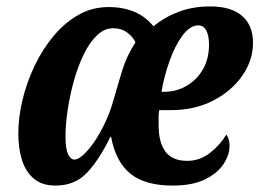

<svg xmlns="http://www.w3.org/2000/svg" viewBox="-20 -568 808 598"><path d="M153 10Q111 10 85.5 -11.5Q60 -33 48.5 -69.5Q37 -106 37 -152Q37 -202 50 -256.5Q63 -311 87.5 -362.5Q112 -414 146.5 -455.5Q181 -497 224 -521.5Q267 -546 318 -546Q410 -546 458 -486Q493 -515 537 -531.5Q581 -548 635 -548Q700 -548 734 -518.5Q768 -489 768 -435Q768 -380 734.5 -332Q701 -284 643.5 -254.5Q586 -225 513 -225H476Q474 -215 474 -204Q474 -193 474 -178Q474 -124 495.5 -95.5Q517 -67 563 -67Q603 -67 635 -92.5Q667 -118 685 -149Q695 -135 695 -113Q695 -86 676.5 -57.5Q658 -29 619 -9.5Q580 10 518 10Q431 10 385.5 -27.5Q340 -65 326 -142H324Q287 -67 249.5 -28.5Q212 10 153 10ZM490 -282Q529 -282 561 -300.5Q593 -319 612 -352Q631 -385 631 -429Q631 -457 622.5 -473Q614 -489 598 -489Q572 -489 548.5 -457.5Q525 -426 508 -378Q491 -330 483 -282ZM212 -71Q226 -71 248 -94Q270 -117 291.5 -155Q313 -193 328 -238Q342 -286 358 -340Q374 -394 402 -436Q395 -452 377 -466Q359 -480 332 -480Q305 -480 282 -458Q259 -436 241 -399Q223 -362 210.5 -317.5Q198 -273 191 -227Q184 -181 184 -142Q184 -104 192 -87.5Q200 -71 212 -71Z"/></svg>

Font: Noto Serif ExtraCondensed ExtraBold
Style: Italic
Weight: 800
Width: 2
Italic angle: -12°
Designer: Monotype Design Team
Foundry: Monotype Imaging Inc.
Version: Version 2.013